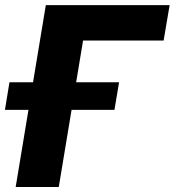

<svg xmlns="http://www.w3.org/2000/svg" viewBox="-52 -748 699 768"><path d="M626.5 -727.5 602.5 -585.9H280.3L183.1 0H10.7L131.3 -727.5ZM-32.2 -308.6 -14.2 -418.9H424.3L405.8 -308.6Z"/></svg>

Font: Inter 16pt ExtraBold
Style: Italic
Weight: 800
Italic angle: -9.3988°
Version: Version 4.001;git-66647c0bb